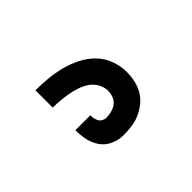

<svg xmlns="http://www.w3.org/2000/svg" viewBox="-37 -981 673 673"><g transform="rotate(45 300.0 -644.0)"><path d="M135 -508Q135 -539 138 -569.5Q141 -600 148.5 -629.5Q156 -659 170 -687Q184 -715 205.5 -736.5Q227 -758 256.5 -769Q286 -780 316 -780Q337 -780 358 -775.5Q379 -771 397 -760.5Q415 -750 428.5 -733.5Q442 -717 450.5 -698Q459 -679 462 -658Q465 -637 465 -616Q465 -592 455 -569Q445 -546 425 -532Q405 -518 381 -513Q357 -508 333 -508V-582Q341 -582 349 -583.5Q357 -585 364 -589Q371 -593 375 -600.5Q379 -608 379 -616Q379 -629 375.5 -642.5Q372 -656 364 -666.5Q356 -677 343 -682Q330 -687 316 -687Q298 -687 281 -677.5Q264 -668 253.5 -652.5Q243 -637 237 -619Q231 -601 227.5 -582.5Q224 -564 222.5 -545.5Q221 -527 221 -508Z"/></g></svg>

Font: Iosevka Semibold Extended
Style: Regular
Weight: 600
Width: 7
Monospace: yes
Designer: Belleve Invis
Foundry: Belleve Invis
Version: Version 32.5.0; ttfautohint (v1.8.4)